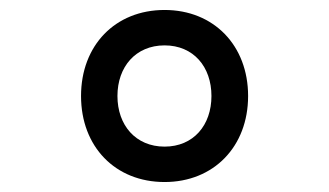

<svg xmlns="http://www.w3.org/2000/svg" viewBox="-20 -797 660 385"><path d="M310 -432C408.5 -432 477.5 -503 477.5 -604.5C477.5 -706 408.5 -777 310 -777C211 -777 142.5 -706 142.5 -604.5C142.5 -503 211 -432 310 -432ZM310 -503C252 -503 215.5 -546 215.5 -604.5C215.5 -663 252 -706 310 -706C368 -706 404 -663 404 -604.5C404 -546 368 -503 310 -503Z"/></svg>

Font: Monaspace Krypton SemiBold
Style: Regular
Weight: 600
Designer: Riley Cran & the Lettermatic Team
Foundry: Lettermatic
Version: Version 1.200 (Monaspace Krypton)